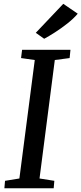

<svg xmlns="http://www.w3.org/2000/svg" viewBox="-20 -1010 437 1030"><path d="M3.5 0 7 -40 84 -52.5 166.5 -688 93 -698.5 98.5 -743H358L353.5 -698.5L274 -688L192 -52.5L271.5 -40L268 0ZM172 -834 319.5 -989.5 397 -936.5Q374.5 -910 341.5 -884Q308.5 -858 275 -836.5Q241.5 -815 217 -802Z"/></svg>

Font: Merriweather
Style: Italic
Weight: 400
Italic angle: -7.8°
Designer: Eben Sorkin
Foundry: Eben Sorkin
Version: Version 2.100